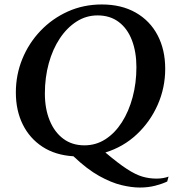

<svg xmlns="http://www.w3.org/2000/svg" viewBox="-20 -691 812 860"><path d="M606 149Q569 149 523.5 138Q478 127 424 97Q370 67 309 9Q228 4 170.5 -33.5Q113 -71 82 -133.5Q51 -196 51 -277Q51 -356 80 -427Q109 -498 161.5 -553Q214 -608 284 -639.5Q354 -671 436 -671Q524 -671 588 -634.5Q652 -598 686 -533Q720 -468 720 -383Q720 -298 686.5 -222Q653 -146 593 -89.5Q533 -33 452 -8Q510 41 548.5 66Q587 91 617.5 100Q648 109 681 109Q697 109 711 106.5Q725 104 735 100L729 122Q706 133 674.5 141Q643 149 606 149ZM358 -40Q410 -40 452.5 -67.5Q495 -95 526 -143.5Q557 -192 574 -255.5Q591 -319 591 -390Q591 -458 571 -510.5Q551 -563 512 -592.5Q473 -622 417 -622Q366 -622 323 -594.5Q280 -567 248 -519Q216 -471 198.5 -407.5Q181 -344 181 -272Q181 -204 202.5 -151.5Q224 -99 263.5 -69.5Q303 -40 358 -40Z"/></svg>

Font: Spectral SemiBold
Style: Italic
Weight: 600
Italic angle: -10°
Designer: Jean-Baptiste Levee
Foundry: Production Type
Version: Version 2.001